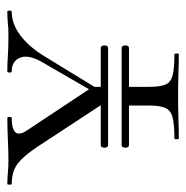

<svg xmlns="http://www.w3.org/2000/svg" viewBox="-19 -496 508 524"><g transform="rotate(-90 235.0 -234.0)"><path d="M101 -156H366Q373 -156 373 -146Q373 -136 366 -136H101Q94 -136 94 -146Q94 -156 101 -156ZM101 -213H366Q373 -213 373 -203Q373 -193 366 -193H101Q94 -193 94 -203Q94 -213 101 -213ZM225 -196 324 -367Q349 -408 340 -432Q331 -456 302 -456Q299 -456 299 -462Q299 -468 302 -468Q325 -468 345.5 -466.5Q366 -465 400 -465Q421 -465 434 -466.5Q447 -468 465 -468Q468 -468 468 -462Q468 -456 465 -456Q432 -456 400.5 -432.5Q369 -409 343 -366L239 -196ZM221 -196 97 -385Q72 -423 50.5 -439.5Q29 -456 -5 -456Q-7 -456 -7 -462Q-7 -468 -5 -468Q10 -468 26 -466.5Q42 -465 57 -465Q81 -465 102.5 -466Q124 -467 142 -467.5Q160 -468 175 -468Q178 -468 178 -462Q178 -456 175 -456Q145 -456 136 -446Q127 -436 140 -416L260 -235ZM260 -145V-81Q260 -52 266 -37Q272 -22 291 -17Q310 -12 349 -12Q351 -12 351 -6Q351 0 349 0Q325 0 297 -1Q269 -2 234 -2Q203 -2 173 -1Q143 0 119 0Q117 0 117 -6Q117 -12 119 -12Q157 -12 176.5 -17Q196 -22 202.5 -37Q209 -52 209 -81V-145ZM209 -200V-228L260 -237V-200Z"/></g></svg>

Font: Cormorant Light
Style: Regular
Weight: 300
Designer: Christian Thalmann (Catharsis Fonts)
Foundry: Catharsis Fonts
Version: Version 4.000